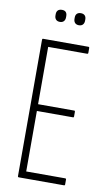

<svg xmlns="http://www.w3.org/2000/svg" viewBox="-90 -849 510 894"><g transform="rotate(10 164.5 -401.5)"><path d="M66 0Q61 0 61 -5V-650Q61 -655 65 -655H279Q284 -655 284 -650V-627Q284 -622 279 -622H95V-351H266Q270 -351 270 -346V-324Q270 -319 266 -319H95V-33H279Q284 -33 284 -28V-5Q284 0 279 0ZM128 -746Q116 -746 109.5 -753Q103 -760 103 -772V-778Q103 -790 109.5 -796.5Q116 -803 129 -803Q141 -803 147 -796.5Q153 -790 153 -778V-772Q153 -760 146.5 -753Q140 -746 128 -746ZM218 -746Q206 -746 199.5 -753Q193 -760 193 -772V-778Q193 -790 199.5 -796.5Q206 -803 218 -803Q230 -803 236.5 -796.5Q243 -790 243 -778V-772Q243 -760 236.5 -753Q230 -746 218 -746Z"/></g></svg>

Font: Sofia Sans Extra Condensed ExtraLight
Style: Regular
Weight: 250
Designer: Botio Nikoltchev, Ani Petrova
Foundry: lettersoup
Version: Version 4.101